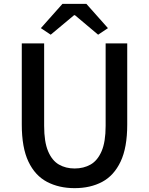

<svg xmlns="http://www.w3.org/2000/svg" viewBox="-20 -962 773 996"><path d="M367 14Q286 14 224 -18.5Q162 -51 127.5 -123.5Q93 -196 93 -316V-737H209V-309Q209 -226 229.5 -177.5Q250 -129 285.5 -108.5Q321 -88 367 -88Q414 -88 450 -108.5Q486 -129 507 -177.5Q528 -226 528 -309V-737H640V-316Q640 -196 605.5 -123.5Q571 -51 510 -18.5Q449 14 367 14ZM243 -782 192 -816 304 -942H428L540 -816L489 -782L369 -883H364Z"/></svg>

Font: Source Han Sans TC Medium
Style: Regular
Weight: 500
Designer: Ryoko NISHIZUKA Ë•øÂ°öÊ∂ºÂ≠ê (kana, bopomofo & ideographs); Paul D. Hunt (Latin, Greek & Cyrillic); Sandoll Communicatio
Foundry: Adobe
Version: Version 2.004;hotconv 1.0.118;makeotfexe 2.5.65603